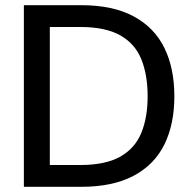

<svg xmlns="http://www.w3.org/2000/svg" viewBox="-20 -720 739 740"><path d="M72 0V-700H293Q415 -700 495 -657Q575 -614 613.5 -535.5Q652 -457 652 -349Q652 -241 613.5 -163Q575 -85 495 -42.5Q415 0 293 0ZM172 -84H289Q386 -84 443 -116Q500 -148 524.5 -207.5Q549 -267 549 -349Q549 -432 524.5 -492Q500 -552 443 -584Q386 -616 289 -616H172Z"/></svg>

Font: DM Sans 20pt Medium
Style: Regular
Weight: 500
Version: Version 4.004;gftools[0.9.30]